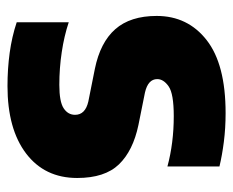

<svg xmlns="http://www.w3.org/2000/svg" viewBox="-74 -524 608 500"><g transform="rotate(90 230.0 -274.0)"><path d="M204 10.5Q159.5 10.5 117.5 4.8Q75.5 -1 38 -13.5V-149Q74 -137 115.8 -130.8Q157.5 -124.5 201 -124.5Q245 -124.5 262 -135.8Q279 -147 279 -165.5Q279 -192 244.5 -200L159.5 -217Q90.5 -231 56 -270.2Q21.5 -309.5 21.5 -378Q21.5 -459 84.5 -508.2Q147.5 -557.5 274.5 -557.5Q313.5 -557.5 349 -553Q384.5 -548.5 413.5 -541.5V-406Q352.5 -422.5 282.5 -422.5Q224 -422.5 205 -409.2Q186 -396 186 -379.5Q186 -355.5 221 -347.5L305.5 -330.5Q372.5 -316.5 408 -279.8Q443.5 -243 443.5 -171Q443.5 -86.5 379.8 -38Q316 10.5 204 10.5Z"/></g></svg>

Font: Encode Sans SemiCondensed SemiCondensed ExtraBold
Style: Regular
Weight: 800
Width: 4
Designer: Multiple Designers
Foundry: Impallari Type
Version: Version 3.000; ttfautohint (v1.8.3) -l 8 -r 50 -G 200 -x 14 